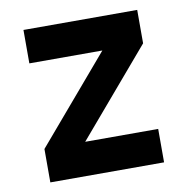

<svg xmlns="http://www.w3.org/2000/svg" viewBox="-65 -583 629 645"><g transform="rotate(-10 250.0 -260.0)"><path d="M56 0V-114L305 -406H56V-520H444V-406L195 -114H444V0Z"/></g></svg>

Font: Iosevka Heavy
Style: Regular
Weight: 900
Monospace: yes
Designer: Belleve Invis
Foundry: Belleve Invis
Version: Version 32.5.0; ttfautohint (v1.8.4)